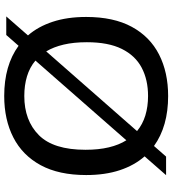

<svg xmlns="http://www.w3.org/2000/svg" viewBox="25 -815 799 889"><g transform="rotate(90 424.5 -370.5)"><path d="M142 0H56L144 -100.5Q103 -147.5 80.8 -215Q58.5 -282.5 58.5 -370Q58.5 -497 104.2 -581.2Q150 -665.5 232.5 -707.5Q315 -749.5 424.5 -749.5Q565 -749.5 656 -684L705 -740H791L704 -640.5Q745.5 -593.5 768 -525.8Q790.5 -458 790.5 -370Q790.5 -243.5 744.8 -159.2Q699 -75 616.5 -32.8Q534 9.5 424.5 9.5Q283 9.5 192 -57ZM175.5 -373Q175.5 -312.5 186.5 -265.8Q197.5 -219 218 -185L587 -605.5Q555.5 -631.5 514.5 -644Q473.5 -656.5 424.5 -656.5Q349.5 -656.5 293.5 -627Q237.5 -597.5 206.5 -535Q175.5 -472.5 175.5 -373ZM424.5 -83.5Q538 -83.5 605.8 -151Q673.5 -218.5 673.5 -367Q673.5 -428 662.2 -475Q651 -522 629.5 -556L260.5 -135Q292 -108.5 333.5 -96Q375 -83.5 424.5 -83.5Z"/></g></svg>

Font: Encode Sans Expanded Expanded Medium
Style: Regular
Weight: 500
Width: 7
Designer: Multiple Designers
Foundry: Impallari Type
Version: Version 3.000; ttfautohint (v1.8.3) -l 8 -r 50 -G 200 -x 14 